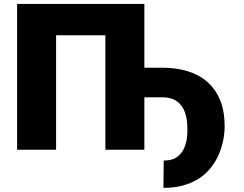

<svg xmlns="http://www.w3.org/2000/svg" viewBox="-20 -747 1216 958"><path d="M65.3 -727.3H700.3V-409.1H791.2Q860.1 -409.1 917.1 -391.5Q974.1 -373.9 1014.9 -337.9Q1055.8 -301.8 1078.3 -247.2Q1100.9 -192.5 1100.9 -117.9Q1100.9 -100.9 1098.9 -81.7Q1096.9 -62.5 1092.7 -42.3Q1088.4 -22 1081.3 -1.1Q1074.2 19.9 1063.9 40.1Q1048.7 70.7 1025.2 98Q1001.8 125.4 969.1 146Q936.4 166.5 893.3 178.4Q850.1 190.3 795.5 190.3L796.9 54Q842.3 54 866.8 33.7Q891.7 13.1 901.6 -14.9Q906.6 -29.1 909.8 -42.4Q913 -55.8 913.7 -68.5Q915.5 -93.8 914.8 -103.7Q915.1 -144.2 906.8 -173.8Q898.4 -203.5 882.5 -223Q866.5 -242.5 843.4 -252Q820.3 -261.4 791.2 -261.4H700.3V0H505.7V-571H259.9V0H65.3Z"/></svg>

Font: Inter P Black
Style: Regular
Weight: 900
Designer: Rasmus Andersson
Foundry: rsms
Version: Version 3.018;git-588b23468